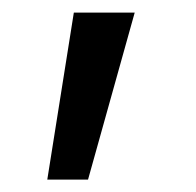

<svg xmlns="http://www.w3.org/2000/svg" viewBox="-20 -122 317 311"><path d="M56.6 168.9 99.6 -101.6H198.2L122.6 168.9Z"/></svg>

Font: Inter 17pt
Style: Regular
Weight: 400
Version: Version 4.001;git-66647c0bb